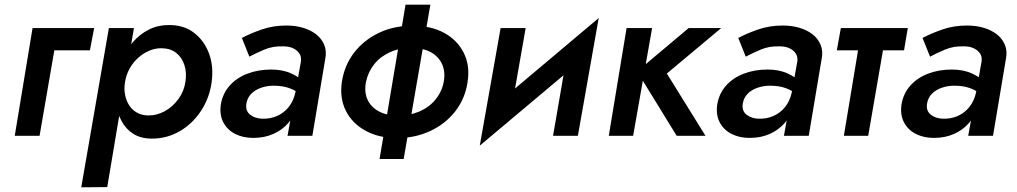

<svg xmlns="http://www.w3.org/2000/svg" viewBox="-20 -580 4343 820"><path d="M119 -460 43 0H149L212 -365H364L382 -460Z M438 219 552 -460H445L327 220ZM884 -230Q893 -297 872.5 -352Q852 -407 808 -440.5Q764 -474 700 -473Q654 -473 615.5 -453.5Q577 -434 548 -400.5Q519 -367 500.5 -323.5Q482 -280 476 -230Q470 -184 475.5 -140.5Q481 -97 499.5 -62.5Q518 -28 550 -8Q582 12 629 12Q693 12 747.5 -19.5Q802 -51 838.5 -106.5Q875 -162 884 -230ZM772 -231Q766 -190 742 -157Q718 -124 683.5 -105Q649 -86 610 -87Q584 -88 564 -99.5Q544 -111 531.5 -130.5Q519 -150 514 -176Q509 -202 514 -230Q519 -261 533.5 -287Q548 -313 569.5 -332.5Q591 -352 616.5 -363Q642 -374 668 -374Q707 -374 732 -354.5Q757 -335 767.5 -302.5Q778 -270 772 -231Z M1032 -136Q1036 -162 1052.5 -179Q1069 -196 1094.5 -205Q1120 -214 1149 -214Q1187 -214 1216 -203.5Q1245 -193 1273 -171L1281 -227Q1261 -249 1224.5 -266Q1188 -283 1138 -283Q1083 -283 1037 -265.5Q991 -248 961 -214.5Q931 -181 923 -133Q917 -89 934 -57Q951 -25 984.5 -8Q1018 9 1062 9Q1109 9 1147.5 -8Q1186 -25 1212.5 -56Q1239 -87 1248 -129L1241 -183Q1233 -148 1213 -123Q1193 -98 1164 -85Q1135 -72 1100 -73Q1069 -74 1048.5 -90Q1028 -106 1032 -136ZM1045 -338Q1071 -352 1108.5 -368Q1146 -384 1191 -382Q1215 -382 1232.5 -373.5Q1250 -365 1259 -351Q1268 -337 1265 -316L1208 0H1314L1369 -328Q1376 -362 1364.5 -389Q1353 -416 1329.5 -434Q1306 -452 1273.5 -461.5Q1241 -471 1203 -471Q1147 -471 1099 -454.5Q1051 -438 1013 -418Z M1712 -560 1601 99H1704L1818 -560ZM1440 -230Q1430 -161 1457 -107Q1484 -53 1540.5 -22Q1597 9 1673 10Q1752 10 1817.5 -20.5Q1883 -51 1925 -105.5Q1967 -160 1977 -230Q1988 -300 1960.5 -354.5Q1933 -409 1877 -439.5Q1821 -470 1744 -470Q1665 -471 1600 -440.5Q1535 -410 1493 -356Q1451 -302 1440 -230ZM1543 -230Q1552 -273 1578.5 -306Q1605 -339 1646.5 -357.5Q1688 -376 1738 -375Q1788 -375 1821 -356.5Q1854 -338 1868.5 -305Q1883 -272 1875 -230Q1867 -188 1840 -155Q1813 -122 1771.5 -104Q1730 -86 1678 -86Q1629 -87 1596 -105.5Q1563 -124 1549 -156Q1535 -188 1543 -230Z M2504 -357 2537 -503 2062 -103 2029 42ZM2225 -460H2118L2029 42L2159 -84ZM2537 -503 2407 -377 2342 0H2448Z M2656 -460 2580 0H2684L2765 -460ZM2921 -460 2701 -275 2870 0H2993L2828 -266L3060 -460Z M3152 -136Q3156 -162 3172.5 -179Q3189 -196 3214.5 -205Q3240 -214 3269 -214Q3307 -214 3336 -203.5Q3365 -193 3393 -171L3401 -227Q3381 -249 3344.5 -266Q3308 -283 3258 -283Q3203 -283 3157 -265.5Q3111 -248 3081 -214.5Q3051 -181 3043 -133Q3037 -89 3054 -57Q3071 -25 3104.5 -8Q3138 9 3182 9Q3229 9 3267.5 -8Q3306 -25 3332.5 -56Q3359 -87 3368 -129L3361 -183Q3353 -148 3333 -123Q3313 -98 3284 -85Q3255 -72 3220 -73Q3189 -74 3168.5 -90Q3148 -106 3152 -136ZM3165 -338Q3191 -352 3228.5 -368Q3266 -384 3311 -382Q3335 -382 3352.5 -373.5Q3370 -365 3379 -351Q3388 -337 3385 -316L3328 0H3434L3489 -328Q3496 -362 3484.5 -389Q3473 -416 3449.5 -434Q3426 -452 3393.5 -461.5Q3361 -471 3323 -471Q3267 -471 3219 -454.5Q3171 -438 3133 -418Z M3571 -460 3554 -365H3841L3857 -460ZM3657 -440 3584 0H3688L3764 -440Z M3939 -136Q3943 -162 3959.5 -179Q3976 -196 4001.5 -205Q4027 -214 4056 -214Q4094 -214 4123 -203.5Q4152 -193 4180 -171L4188 -227Q4168 -249 4131.5 -266Q4095 -283 4045 -283Q3990 -283 3944 -265.5Q3898 -248 3868 -214.5Q3838 -181 3830 -133Q3824 -89 3841 -57Q3858 -25 3891.5 -8Q3925 9 3969 9Q4016 9 4054.5 -8Q4093 -25 4119.5 -56Q4146 -87 4155 -129L4148 -183Q4140 -148 4120 -123Q4100 -98 4071 -85Q4042 -72 4007 -73Q3976 -74 3955.5 -90Q3935 -106 3939 -136ZM3952 -338Q3978 -352 4015.5 -368Q4053 -384 4098 -382Q4122 -382 4139.5 -373.5Q4157 -365 4166 -351Q4175 -337 4172 -316L4115 0H4221L4276 -328Q4283 -362 4271.5 -389Q4260 -416 4236.5 -434Q4213 -452 4180.5 -461.5Q4148 -471 4110 -471Q4054 -471 4006 -454.5Q3958 -438 3920 -418Z"/></svg>

Font: Jost Medium
Style: Italic
Weight: 500
Italic angle: -5°
Version: Version 3.710